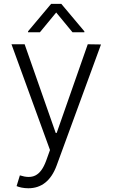

<svg xmlns="http://www.w3.org/2000/svg" viewBox="-20 -776 586 1000"><path d="M127.5 204.5C195.7 204.5 245.7 165.5 274.9 86.3L506 -544.4L437.1 -545.5L275.2 -83.5H270.2L108.3 -545.5H39.8L240.4 5.3L220.5 60.7C190.3 143.1 147.7 157.7 83.5 137.4L66.4 193.2C79.2 199.2 102.6 204.5 127.5 204.5ZM187.9 -608 272.7 -710.9 357.6 -608H419.4V-612.9L299.4 -755.7H246.1L126.1 -612.9V-608Z"/></svg>

Font: Karasuma Gothic
Style: Light
Weight: 300
Designer: Rasmus Andersson / Ryoko Nishizuka
Foundry: rsms
Version: Version 1.00